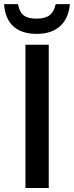

<svg xmlns="http://www.w3.org/2000/svg" viewBox="-33 -937 368 957"><path d="M93.8 0V-713.9H210V0ZM-12.7 -916.5H56.6Q62 -889.2 72.8 -873.5Q83.5 -857.9 102.1 -851.1Q120.6 -844.2 150.9 -844.2Q192.4 -844.2 214.4 -861.3Q236.3 -878.4 244.6 -916.5H315.4Q309.1 -845.2 266.4 -806.6Q223.6 -768.1 150.4 -768.1Q74.7 -768.1 33.4 -805.9Q-7.8 -843.8 -12.7 -916.5Z"/></svg>

Font: Viking Open Sans Light
Style: Bold
Weight: 600
Foundry: Ascender Corporation
Version: Version 2.001